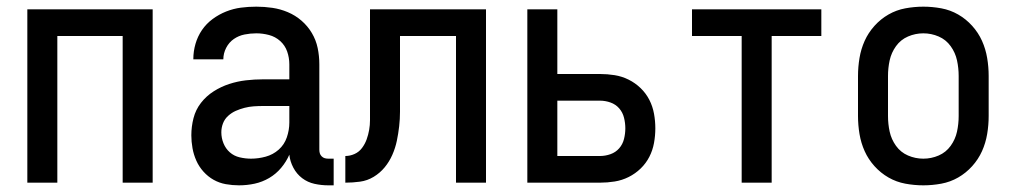

<svg xmlns="http://www.w3.org/2000/svg" viewBox="-20 -548 3040 576"><path d="M62 0V-520H438V0H348V-440H152V0Z M697 8Q677 8 657.5 4.5Q638 1 621 -8.5Q604 -18 590.5 -33Q577 -48 569 -66Q561 -84 557.5 -103.5Q554 -123 554 -142Q554 -168 560.5 -193.5Q567 -219 583 -239.5Q599 -260 621 -274Q643 -288 667.5 -296Q692 -304 717.5 -307Q743 -310 769 -310H848V-355Q848 -375 841.5 -393.5Q835 -412 820.5 -425Q806 -438 787 -443Q768 -448 749 -448Q731 -448 713.5 -444.5Q696 -441 681.5 -431Q667 -421 658.5 -404.5Q650 -388 650 -370H560V-371Q560 -394 566.5 -416.5Q573 -439 586 -458Q599 -477 618 -491Q637 -505 658.5 -513.5Q680 -522 702.5 -525Q725 -528 749 -528Q773 -528 797 -524.5Q821 -521 843.5 -511.5Q866 -502 884.5 -486Q903 -470 915.5 -449Q928 -428 933 -404Q938 -380 938 -355V-99Q938 -93 939.5 -88Q941 -83 945 -79Q949 -75 954 -73.5Q959 -72 965 -72H981V8H965Q944 8 923.5 3.5Q903 -1 886.5 -13.5Q870 -26 860 -45Q850 -64 848 -84Q839 -63 823.5 -44.5Q808 -26 787.5 -14Q767 -2 744 3Q721 8 697 8ZM733 -72Q755 -72 777 -78Q799 -84 816 -99Q833 -114 840.5 -136Q848 -158 848 -180V-230H769Q755 -230 741 -229Q727 -228 713.5 -224.5Q700 -221 687.5 -215.5Q675 -210 664.5 -200.5Q654 -191 649 -178Q644 -165 644 -151Q644 -134 650.5 -118Q657 -102 669.5 -91Q682 -80 699 -76Q716 -72 733 -72Z M1016 0V-80Q1030 -80 1043.5 -86Q1057 -92 1066 -104Q1075 -116 1080 -130Q1085 -144 1087.5 -158.5Q1090 -173 1090 -187.5Q1090 -202 1090 -217V-520H1438V0H1348V-440H1180V-257Q1180 -235 1180 -213Q1180 -191 1177.5 -169Q1175 -147 1170.5 -125.5Q1166 -104 1157 -83.5Q1148 -63 1134 -46Q1120 -29 1101 -17.5Q1082 -6 1060 -3Q1038 0 1016 0Z M1562 0V-520H1652V-326H1780Q1802 -326 1824 -322.5Q1846 -319 1866 -309Q1886 -299 1902 -283.5Q1918 -268 1928 -248.5Q1938 -229 1942 -207Q1946 -185 1946 -163Q1946 -141 1942 -119Q1938 -97 1928 -77.5Q1918 -58 1902 -42.5Q1886 -27 1866 -17Q1846 -7 1824 -3.5Q1802 0 1780 0ZM1780 -80Q1796 -80 1811.5 -85.5Q1827 -91 1837.5 -103Q1848 -115 1852 -131Q1856 -147 1856 -163Q1856 -179 1852 -195Q1848 -211 1837.5 -223Q1827 -235 1811.5 -240.5Q1796 -246 1780 -246H1652V-80Z M2205 0V-440H2056V-520H2444V-440H2295V0Z M2750 8Q2723 8 2696 3Q2669 -2 2645.5 -15.5Q2622 -29 2603.5 -49.5Q2585 -70 2574 -94.5Q2563 -119 2558.5 -146Q2554 -173 2554 -200V-320Q2554 -347 2558.5 -374Q2563 -401 2574 -425.5Q2585 -450 2603.5 -470.5Q2622 -491 2645.5 -504.5Q2669 -518 2696 -523Q2723 -528 2750 -528Q2777 -528 2804 -523Q2831 -518 2854.5 -504.5Q2878 -491 2896.5 -470.5Q2915 -450 2926 -425.5Q2937 -401 2941.5 -374Q2946 -347 2946 -320V-200Q2946 -173 2941.5 -146Q2937 -119 2926 -94.5Q2915 -70 2896.5 -49.5Q2878 -29 2854.5 -15.5Q2831 -2 2804 3Q2777 8 2750 8ZM2750 -72Q2774 -72 2796 -81.5Q2818 -91 2832 -110.5Q2846 -130 2851 -153Q2856 -176 2856 -200V-320Q2856 -344 2851 -367Q2846 -390 2832 -409.5Q2818 -429 2796 -438.5Q2774 -448 2750 -448Q2726 -448 2704 -438.5Q2682 -429 2668 -409.5Q2654 -390 2649 -367Q2644 -344 2644 -320V-200Q2644 -176 2649 -153Q2654 -130 2668 -110.5Q2682 -91 2704 -81.5Q2726 -72 2750 -72Z"/></svg>

Font: Iosevka SS18 Medium
Style: Regular
Weight: 500
Monospace: yes
Designer: Belleve Invis
Foundry: Belleve Invis
Version: Version 25.1.1; ttfautohint (v1.8.4)